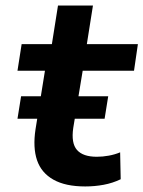

<svg xmlns="http://www.w3.org/2000/svg" viewBox="-20 -662 517 692"><path d="M287 10Q216 10 172.5 -14.5Q129 -39 113.5 -84.5Q98 -130 108 -196L142 -407H43L58 -503H167L189 -642H315L293 -503H477L463 -407H278L244 -201Q236 -146 257.5 -121.5Q279 -97 329 -97Q350 -97 372 -101Q394 -105 413 -113L415 -16Q386 -2 353.5 4Q321 10 287 10ZM43 -234 56 -315H370L357 -234Z"/></svg>

Font: Nunito Sans 6pt
Style: Bold Italic
Weight: 700
Italic angle: -9°
Version: Version 3.101;gftools[0.9.27]